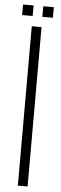

<svg xmlns="http://www.w3.org/2000/svg" viewBox="-61 -932 305 960"><g transform="rotate(5 92.0 -452.0)"><path d="M67.5 0V-800H116.5V0ZM116 -851.5V-904.5H169V-851.5ZM14.5 -851.5V-904.5H67.5V-851.5Z"/></g></svg>

Font: Big Shoulders Text ExtraLight
Style: Regular
Weight: 250
Version: Version 2.002